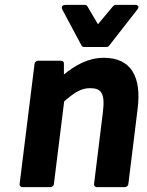

<svg xmlns="http://www.w3.org/2000/svg" viewBox="-20 -752 600 784"><path d="M60 0C59 5 63 12 71 12H186C191 12 199 8 200 0L242 -338C285 -375 311 -392 348 -392C393 -392 410 -372 400 -293L364 0C363 5 367 12 375 12H490C495 12 503 8 504 0L542 -308C558 -435 518 -516 404 -516C340 -516 288 -486 241 -448V-493C241 -498 237 -504 230 -504H135C130 -504 122 -499 121 -491ZM313 -566C315 -563 319 -560 323 -560H415C419 -560 423 -562 426 -566L540 -712C556 -732 532 -732 532 -732H452C448 -732 444 -729 441 -726L380 -653L337 -726C335 -729 332 -732 328 -732H248C224 -732 235 -712 235 -712Z"/></svg>

Font: Falling Sky
Style: BdObl
Weight: 700
Designer: Paul D. Hunt
Foundry: Adobe Systems Incorporated
Version: Version 1.02